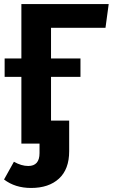

<svg xmlns="http://www.w3.org/2000/svg" viewBox="-24 -712 562 952"><path d="M499 -574H229V-422H375V-331H229V-114H319V38Q319 127 268.5 173.5Q218 220 130 220Q51 220 -4 178L45 90Q82 111 116 111Q172 111 172 47V0H82V-331H-1V-422H82V-692H515Z"/></svg>

Font: FiraGO SemiBold
Style: Regular
Weight: 600
Designer: bBox Type
Foundry: bBox Type GmbH
Version: Version 1.001;PS 001.001;hotconv 1.0.88;makeotf.lib2.5.64775